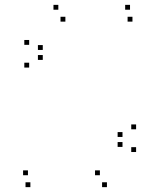

<svg xmlns="http://www.w3.org/2000/svg" viewBox="-20 -760 660 790"><path d="M420 10V-10H400V10ZM540 -134.5V-154.5H520V-134.5ZM540 -228V-248H520V-228ZM156 -513.5V-533.5H136V-513.5ZM156 -554.5V-574.5H136V-554.5ZM249 -671V-691H229V-671ZM525 -671V-691H505V-671ZM515 -720V-740H495V-720ZM220 -720V-740H200V-720ZM100 -575.5V-595.5H80V-575.5ZM100 -482V-502H80V-482ZM484 -196.5V-216.5H464V-196.5ZM484 -155.5V-175.5H464V-155.5ZM391 -39V-59H371V-39ZM95 -39V-59H75V-39ZM105 10V-10H85V10Z"/></svg>

Font: Monaspace Krypton Dots Var
Style: Regular
Weight: 400
Designer: Riley Cran and the Lettermatic Team
Version: Version 1.100 (Monaspace Krypton Dots)